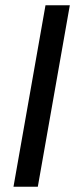

<svg xmlns="http://www.w3.org/2000/svg" viewBox="-20 -706 285 726"><path d="M31 0 152 -686H244L123 0Z"/></svg>

Font: Archivo SemiCondensed
Style: Italic
Weight: 400
Width: 4
Italic angle: -10°
Designer: Hector Gatti
Foundry: Omnibus-Type
Version: Version 2.001